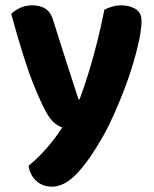

<svg xmlns="http://www.w3.org/2000/svg" viewBox="-20 -510 576 719"><path d="M138 -119Q122 -152 103.5 -199Q85 -246 65 -310Q45 -374 22 -458Q35 -471 55.5 -480.5Q76 -490 100 -490Q131 -490 151 -477Q171 -464 181 -428Q204 -355 227 -283Q250 -211 274 -138H278Q295 -183 312.5 -240Q330 -297 345 -357.5Q360 -418 371 -474Q385 -481 401 -485.5Q417 -490 434 -490Q465 -490 487.5 -476.5Q510 -463 510 -431Q510 -403 501.5 -362Q493 -321 479 -273.5Q465 -226 446 -176.5Q427 -127 406.5 -81Q386 -35 365 2Q311 96 265.5 142.5Q220 189 175 189Q139 189 115.5 167Q92 145 87 111Q109 93 132 69.5Q155 46 176 19.5Q197 -7 213 -33Q196 -38 178 -55Q160 -72 138 -119Z"/></svg>

Font: Baloo Bhaijaan 2
Style: Bold
Weight: 700
Designer: Sanskriti Dholi, Noopur Datye and Ek Type
Foundry: Ek Type
Version: Version 1.701